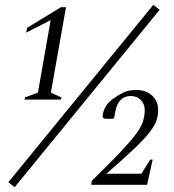

<svg xmlns="http://www.w3.org/2000/svg" viewBox="-20 -770 726 800"><path d="M82 -355 84 -364 138 -384 191 -686 89 -634 93 -654 234 -740H255L192 -384L236 -364L234 -355ZM15 -11 619 -750 645 -729 41 10ZM360 0 363 -17Q435 -87 478.5 -133Q522 -179 545 -209.5Q568 -240 575.5 -263.5Q583 -287 583 -311Q583 -337 566.5 -353.5Q550 -370 525 -370Q472 -370 460 -303L456 -280L451 -275H426Q416 -275 411 -277.5Q406 -280 409 -296Q412 -312 421.5 -328Q431 -344 452 -359Q474 -375 495 -385Q516 -395 549 -395Q589 -395 614 -371.5Q639 -348 639 -312Q639 -290 632.5 -269.5Q626 -249 605 -221Q584 -193 540.5 -151.5Q497 -110 423 -46H569L606 -105H616L593 0Z"/></svg>

Font: Spectral Light
Style: Italic
Weight: 300
Italic angle: -10°
Designer: Jean-Baptiste Levee
Foundry: Production Type
Version: Version 2.001